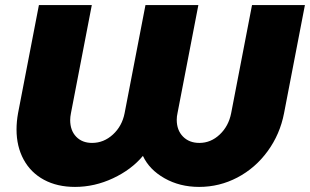

<svg xmlns="http://www.w3.org/2000/svg" viewBox="-20 -721 1219 755"><path d="M763 14Q687 14 627 -20Q567 -54 542 -108Q497 -54 424.5 -20Q352 14 275 14Q205 14 153 -14Q101 -42 73 -93.5Q45 -145 45 -212Q45 -243 51 -276L133 -701H341L259 -276Q256 -261 256 -249Q256 -208 279.5 -183.5Q303 -159 342 -159Q388 -159 424 -192Q460 -225 470 -276L552 -701H760L678 -276Q675 -263 675 -250Q675 -209 699.5 -184Q724 -159 764 -159Q809 -159 844 -192Q879 -225 889 -276L971 -701H1179L1097 -276Q1081 -193 1032.5 -126.5Q984 -60 913.5 -23Q843 14 763 14Z"/></svg>

Font: TypoPRO Montserrat Alternates
Style: Italic
Weight: 800
Italic angle: -11.3°
Designer: Julieta Ulanovsky
Foundry: Julieta Ulanovsky
Version: Version 6.001